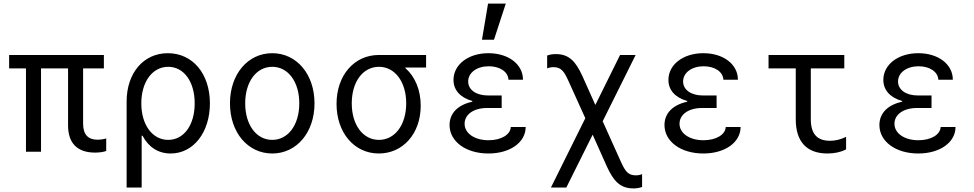

<svg xmlns="http://www.w3.org/2000/svg" viewBox="-20 -847 5440 1072"><path d="M125 0H209V-465H360V-147C360 -47 412 5 511 5C535 5 556 2 573 -4V-74C560 -70 541 -67 524 -67C471 -67 444 -97 444 -156V-465H560V-540H31V-465H125Z M776 -89C809 -26 863 10 933 10C1060 10 1152 -108 1152 -270C1152 -435 1056 -550 917 -550C781 -550 687 -439 687 -280V200H771V-89ZM769 -270C769 -390 831 -474 919 -474C1007 -474 1067 -391 1067 -270C1067 -149 1007 -66 919 -66C831 -66 769 -150 769 -270Z M1500 10C1636 10 1736 -107 1736 -270C1736 -433 1636 -550 1500 -550C1364 -550 1264 -433 1264 -270C1264 -107 1364 10 1500 10ZM1500 -66C1411 -66 1349 -150 1349 -270C1349 -390 1411 -474 1500 -474C1589 -474 1651 -390 1651 -270C1651 -150 1589 -66 1500 -66Z M2096 -66C2006 -66 1944 -150 1944 -270C1944 -390 2006 -474 2096 -474C2185 -474 2248 -390 2248 -270C2248 -150 2185 -66 2096 -66ZM2095 10C2230 10 2329 -101 2329 -257C2329 -345 2297 -420 2243 -467V-470H2359V-540H2095C1959 -540 1859 -428 1859 -267C1859 -106 1958 10 2095 10Z M2819 -402H2900C2900 -488 2819 -550 2707 -550C2594 -550 2512 -486 2512 -401C2512 -345 2548 -303 2617 -283V-279C2537 -262 2490 -215 2490 -149C2490 -57 2581 10 2707 10C2828 10 2915 -52 2915 -138H2832C2830 -95 2778 -64 2708 -64C2629 -64 2574 -103 2574 -156C2574 -208 2625 -244 2699 -244H2781V-314H2704C2638 -314 2594 -346 2594 -392C2594 -441 2642 -477 2709 -477C2771 -477 2817 -446 2819 -402ZM2804 -827H2705L2671 -625H2738Z M3056 200H3142L3289 -95L3369 84C3405 161 3440 205 3517 205C3533 205 3548 203 3565 197V125C3554 130 3542 132 3530 132C3487 132 3471 109 3448 59L3345 -170L3529 -540H3442L3304 -261L3231 -424C3195 -501 3160 -545 3083 -545C3067 -545 3052 -543 3035 -537V-465C3046 -470 3058 -472 3070 -472C3113 -472 3129 -449 3152 -399L3248 -187Z M4019 -402H4100C4100 -488 4019 -550 3907 -550C3794 -550 3712 -486 3712 -401C3712 -345 3748 -303 3817 -283V-279C3737 -262 3690 -215 3690 -149C3690 -57 3781 10 3907 10C4028 10 4115 -52 4115 -138H4032C4030 -95 3978 -64 3908 -64C3829 -64 3774 -103 3774 -156C3774 -208 3825 -244 3899 -244H3981V-314H3904C3838 -314 3794 -346 3794 -392C3794 -441 3842 -477 3909 -477C3971 -477 4017 -446 4019 -402Z M4507 -181V-465H4694V-540H4271V-465H4423V-181C4423 -56 4484 10 4600 10C4640 10 4676 2 4704 -13V-83C4674 -68 4644 -61 4614 -61C4542 -61 4507 -100 4507 -181Z M5219 -402H5300C5300 -488 5219 -550 5107 -550C4994 -550 4912 -486 4912 -401C4912 -345 4948 -303 5017 -283V-279C4937 -262 4890 -215 4890 -149C4890 -57 4981 10 5107 10C5228 10 5315 -52 5315 -138H5232C5230 -95 5178 -64 5108 -64C5029 -64 4974 -103 4974 -156C4974 -208 5025 -244 5099 -244H5181V-314H5104C5038 -314 4994 -346 4994 -392C4994 -441 5042 -477 5109 -477C5171 -477 5217 -446 5219 -402Z"/></svg>

Font: CommitMono
Style: 400Regular
Weight: 400
Monospace: yes
Designer: Eigil Nikolajsen
Foundry: Eigil Nikolajsen
Version: Version 1.143